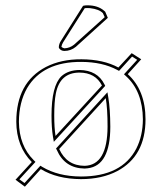

<svg xmlns="http://www.w3.org/2000/svg" viewBox="-20 -661 606 719"><path d="M376 -293.5 201.7 -103Q230 -40.5 296.9 -40Q382.3 -42.5 382.8 -187Q382.8 -253.9 376 -293.5ZM291 -639.2Q297.4 -641.1 307.1 -641.1Q347.2 -641.1 370.6 -620.1Q372.6 -618.2 374 -617.2L383.8 -594.2L264.2 -485.8Q245.1 -470.2 221.2 -470.2Q208.5 -470.2 201.2 -480.5Q200.2 -482.9 200.2 -483.9Q200.7 -496.6 208 -507.8ZM277.8 -389.2Q204.1 -389.2 189 -310.1Q183.1 -279.8 183.1 -228Q183.1 -182.6 188 -151.9L361.8 -340.8Q337.4 -388.7 277.8 -389.2ZM473.1 -461.9 508.8 -439 458.5 -383.3Q524.9 -322.8 524.9 -213.9Q524.9 -76.7 419.4 -20.5Q361.8 9.8 283.2 9.8Q193.8 9.3 132.8 -27.8L73.2 38.1L38.1 12.2L99.1 -54.2Q41.5 -112.3 41 -205.1Q41 -352.1 151.9 -410.2Q209 -439.5 285.2 -439Q367.7 -438.5 423.3 -408.2ZM382.3 -315.4 385.7 -295.4Q392.6 -253.9 393.1 -187Q393.1 -41 308.6 -30.8Q302.7 -30.3 296.9 -29.8Q222.7 -30.8 192.9 -99.1L189.9 -105ZM297.4 -630.4 216.3 -502.4Q210.9 -493.7 210 -485.4Q214.8 -481.4 221.2 -480Q241.7 -481 257.3 -493.7L372.1 -596.7L365.2 -611.8Q351.1 -626.5 317.9 -630.4Q312 -630.9 307.1 -630.9Q302.2 -630.9 297.4 -630.4ZM277.8 -398.9Q344.7 -397.9 371.1 -345.2L374 -339.4L181.6 -129.9L178.2 -149.9Q172.9 -182.6 172.9 -228Q172.9 -339.8 210 -375.5Q235.4 -398.4 277.8 -398.9ZM474.6 -449.2 425.8 -395.5 418.5 -399.4Q363.8 -428.7 285.2 -429.2Q140.1 -430.2 81.5 -331.1Q51.3 -278.3 50.8 -205.1Q51.8 -115.7 106 -61.5L112.8 -54.7L52.7 10.7L71.8 24.4L131.3 -40.5L138.2 -36.1Q197.3 -0.5 283.2 0Q436.5 0 490.7 -105Q514.6 -152.3 515.1 -213.9Q514.2 -319.3 451.7 -376L444.3 -382.8L493.7 -437Z"/></svg>

Font: Linux Biolinum Outline O
Style: Bold
Weight: 700
Designer: Philipp H. Poll
Foundry: Philipp H. Poll
Version: Version 0.9.2